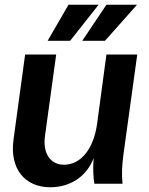

<svg xmlns="http://www.w3.org/2000/svg" viewBox="-20 -775 629 810"><path d="M192 15C277 15 346 -31 375 -108C372 -68 373 -30 378 0H497C493 -38 494 -72 501 -125L559 -545H429L390 -255C375 -145 320 -80 250 -80C194 -80 159 -126 170 -203L217 -545H86L37 -186C20 -63 85 15 192 15ZM327 -603H423L558 -755H429ZM181 -603H276L396 -755H269Z"/></svg>

Font: Ronzino Bold
Style: Italic
Weight: 700
Italic angle: -8°
Designer: Nunzio Mazzaferro
Foundry: Collletttivo
Version: Version 1.000;Glyphs 3.3 (3337)